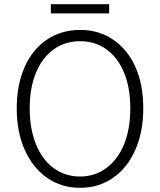

<svg xmlns="http://www.w3.org/2000/svg" viewBox="-20 -885 766 918"><path d="M60 -367Q60 -480 98 -565Q136 -650 205 -696Q274 -742 363 -742Q452 -742 520 -696Q589 -650 627 -566Q665 -482 665 -367Q665 -254 626.5 -167.5Q588 -81 519.5 -34Q451 13 363 13Q274 13 205.5 -34.5Q137 -82 98.5 -168Q60 -254 60 -367ZM489 -82Q544 -123 573.5 -196Q603 -269 603 -367Q603 -466 573 -538Q543 -610 489 -649Q435 -688 363 -688Q292 -688 237.5 -649.5Q183 -611 152.5 -538.5Q122 -466 122 -367Q122 -268 152.5 -194Q183 -120 237.5 -80.5Q292 -41 363 -41Q434 -41 489 -82ZM223 -865H502V-821H223Z"/></svg>

Font: Merged Yaku Han JP Light
Style: Regular
Weight: 300
Designer: Ryoko NISHIZUKA 西塚涼子 (kana, bopomofo & ideographs); Paul D. Hunt (Latin, Greek & Cyrillic); Sandoll Communications 산돌커뮤니
Foundry: Adobe
Version: Version 2.004